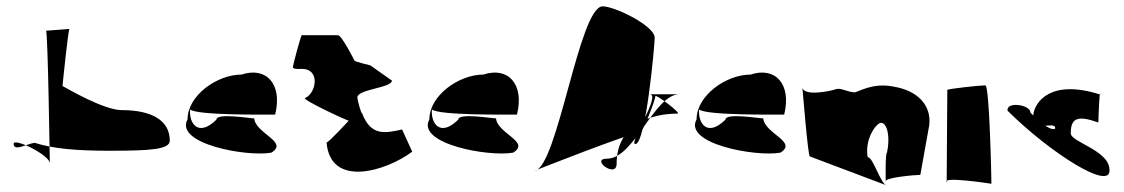

<svg xmlns="http://www.w3.org/2000/svg" viewBox="-20 -619 3542 605"><path d="M137 -104C138 -130 23 -186 23 -166C23 -140 65 -166 89 -169C149 -150 223 -144 325 -144C455 -144 515 -148 515 -176C515 -239 459 -272 364 -272C307 -272 192 -340 177 -348C177 -350 195 -528 199 -528C205 -528 119 -522 125 -522C131 -522 137 -98 137 -104Z M571 -243C529 -166 757 -124 835 -138C891 -172 785 -198 781 -246C766 -246 662 -264 662 -242C605 -186 575 -230 579 -274C602 -255 819 -258 847 -258C871 -354 819 -410 741 -384C664 -384 571 -318 571 -243Z M941 -310C931 -305 1079 -236 1079 -239C1079 -239 1016 -170 1009 -170C1021 -27 1194 -78 1279 -141L1247 -211C1196 -200 1149 -188 1121 -262C1117 -262 1106 -306 1106 -312C1106 -338 1215 -342 1215 -365L1147 -413C1147 -413 1097 -425 1097 -428C1097 -428 1057 -508 1045 -508H931C928 -508 903 -414 903 -407C903 -400 927 -402 931 -402C991 -402 976 -324 941 -310Z M1333 -243C1291 -166 1519 -124 1597 -138C1653 -172 1547 -198 1543 -246C1528 -246 1424 -264 1424 -242C1367 -186 1337 -230 1341 -274C1364 -255 1581 -258 1609 -258C1633 -354 1581 -410 1503 -384C1426 -384 1333 -318 1333 -243Z M1665 -81C1661 -80 1971 -202 1998 -202C2005 -202 2045 -303 2045 -316C2045 -324 2129 -261 2115 -261C2033 -261 1923 -228 1923 -103C1923 -55 1838 -119 1893 -119C1979 -119 2041 -322 2121 -322H2027C2065 -322 1959 -165 1982 -165C2015 -165 2043 -478 2043 -500C2043 -538 1917 -599 1879 -599C1805 -599 1737 -92 1665 -81Z M2175 -243C2133 -166 2361 -124 2439 -138C2495 -172 2389 -198 2385 -246C2370 -246 2266 -264 2266 -242C2209 -186 2179 -230 2183 -274C2206 -255 2423 -258 2451 -258C2475 -354 2423 -410 2345 -384C2268 -384 2175 -318 2175 -243Z M2532 -126 2776 -34C2756 -34 2732 -124 2714 -124C2704 -182 2742 -232 2756 -232C2775 -232 2786 -190 2775 -138C2769 -138 2771 -44 2771 -48C2771 -60 2865 -68 2880 -68L2908 -224C2916 -288 2870 -334 2796 -346C2728 -360 2684 -328 2672 -328C2647 -330 2630 -343 2614 -338C2598 -332 2508 -313 2508 -346C2508 -352 2526 -122 2532 -126Z M2963 -44C2944 -65 3104 -40 3104 -40C3104 -54 3098 -350 3085 -350C3067 -350 2975 -340 2965 -336Z M3155 -270C3289 -137 3483 -14 3476 -85C3474 -146 3354 -171 3354 -199C3354 -246 3374 -257 3441 -233C3441 -247 3445 -346 3447 -321C3291 -371 3241 -298 3236 -258C3233 -195 3305 -241 3305 -215C3305 -211 3287 -202 3227 -264C3227 -290 3149 -300 3155 -270Z"/></svg>

Font: Recovery
Style: Regular
Weight: 400
Version: Version 0.27